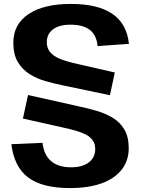

<svg xmlns="http://www.w3.org/2000/svg" viewBox="-20 -840 718 980"><path d="M337 120Q196 120 124 66Q52 12 38 -104L197 -111Q204 -49 241 -17.5Q278 14 343 14Q400 14 433 -11Q466 -36 466 -79Q466 -106 453 -124Q440 -142 417.5 -153.5Q395 -165 366.5 -173Q338 -181 306 -188L97 -235L123 -355L387 -296Q430 -287 474 -274Q518 -261 555 -239Q592 -217 614.5 -179.5Q637 -142 637 -83Q637 -20 601 26Q565 72 498 96Q431 120 337 120ZM302 -404Q259 -413 214 -425.5Q169 -438 131.5 -461.5Q94 -485 71 -523.5Q48 -562 48 -622Q48 -716 125.5 -768Q203 -820 342 -820Q480 -820 554 -769Q628 -718 638 -616L478 -605Q473 -660 439 -687Q405 -714 339 -714Q283 -714 251 -690.5Q219 -667 219 -625Q219 -597 232.5 -578.5Q246 -560 268.5 -548Q291 -536 320.5 -527.5Q350 -519 382 -512L566 -470L541 -354Z"/></svg>

Font: Pathway Extreme 28pt
Style: Bold
Weight: 700
Designer: Eduardo Rodriguez Tunni
Foundry: Eduardo Rodriguez Tunni
Version: Version 1.001;gftools[0.9.26]